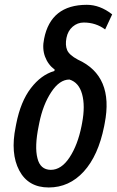

<svg xmlns="http://www.w3.org/2000/svg" viewBox="-20 -785 496 814"><path d="M195.3 -64.9Q240.2 -64.9 274.9 -117.7Q309.6 -170.4 325.7 -251L328.1 -263.7Q341.8 -335.9 328.1 -385.7Q314.5 -435.5 274.4 -447.8Q232.4 -447.8 197.3 -394.5Q162.1 -341.3 146.5 -263.7L144 -251Q126 -163.1 138.7 -114.3Q150.4 -65.4 195.3 -64.9ZM335 -689.5Q308.6 -689.5 288.1 -671.9Q267.6 -654.3 261.7 -624Q255.9 -593.8 264.6 -572.8Q273.4 -551.8 310.1 -532.2Q463.4 -462.9 423.8 -261.7L421.4 -249Q396.5 -125 335 -57.6Q273.4 9.8 186.5 9.8Q99.6 9.8 61.5 -62.5Q23.4 -134.8 46.4 -247.1L48.8 -259.8Q67.4 -354.5 110.8 -411.1Q154.3 -467.8 210 -483.9L212.4 -489.3Q183.6 -510.7 170.9 -544.9Q158.2 -579.1 167 -620.6Q195.3 -764.6 348.1 -764.6Q403.8 -764.6 455.6 -724.1L425.8 -660.2Q386.2 -689.5 335 -689.5Z"/></svg>

Font: RobotoCondensed-Italic
Style: Italic
Weight: 400
Designer: Google
Version: Version 1.200311; 2013